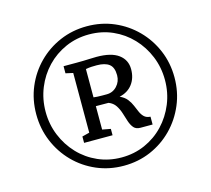

<svg xmlns="http://www.w3.org/2000/svg" viewBox="-118 -1057 1248 1137"><g transform="rotate(-15 506.0 -488.5)"><path d="M82.5 -489.5Q82.5 -578.5 115 -655.8Q147.5 -733 205.5 -791.5Q263.5 -850 340.5 -883Q417.5 -916 506 -916Q595 -916 671.8 -883Q748.5 -850 806.5 -791.5Q864.5 -733 897.2 -655.8Q930 -578.5 930 -489.5Q930 -400.5 897.2 -322.8Q864.5 -245 806.5 -186Q748.5 -127 671.8 -94Q595 -61 506 -61Q417.5 -61 340.5 -94Q263.5 -127 205.5 -186Q147.5 -245 115 -322.8Q82.5 -400.5 82.5 -489.5ZM140 -489.5Q140 -412 168 -343.8Q196 -275.5 245.5 -223.2Q295 -171 361.8 -141.5Q428.5 -112 506 -112Q583.5 -112 650 -141.5Q716.5 -171 766 -223.2Q815.5 -275.5 843.5 -343.8Q871.5 -412 871.5 -489.5Q871.5 -566.5 843.5 -634.8Q815.5 -703 766 -755Q716.5 -807 650.2 -836.5Q584 -866 506 -866Q428.5 -866 361.8 -836.5Q295 -807 245.2 -755Q195.5 -703 167.8 -634.8Q140 -566.5 140 -489.5ZM357.5 -303.5V-669.5L312.5 -679.5V-723H392Q416.5 -723 434.5 -723.5Q452.5 -724 470.8 -724.8Q489 -725.5 515 -726Q605 -726 649.8 -692.8Q694.5 -659.5 694.5 -603Q694.5 -548.5 666.2 -511.2Q638 -474 586.5 -462.5Q615 -450 630.5 -430.2Q646 -410.5 655 -388.8Q664 -367 672.5 -347.8Q681 -328.5 694.5 -315.5Q708 -302.5 732.5 -301V-253H658Q631 -253 617.2 -269.2Q603.5 -285.5 595.2 -310.5Q587 -335.5 578.8 -362.2Q570.5 -389 555.8 -411.5Q541 -434 513.5 -444.5L436 -445V-301.5L487 -292V-253H312.5V-292ZM436 -499Q444 -497.5 459 -496.8Q474 -496 490.2 -496Q506.5 -496 516.5 -496Q554 -496 579.5 -523.5Q605 -551 605 -589.5Q605 -638 579.2 -657.8Q553.5 -677.5 503 -677.5Q487.5 -677.5 471.5 -676.8Q455.5 -676 436 -672.5Z"/></g></svg>

Font: Merriweather 24pt SemiCondensed
Style: Regular
Weight: 400
Width: 4
Designer: Eben Sorkin
Foundry: Eben Sorkin
Version: Version 2.100